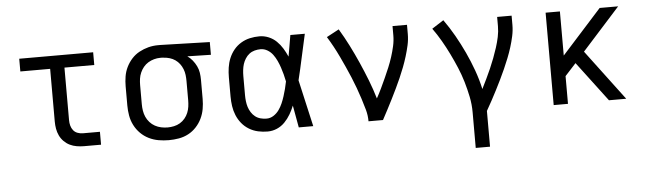

<svg xmlns="http://www.w3.org/2000/svg" viewBox="-47 -715 3694 1097"><g transform="rotate(-5 1800.0 -166.5)"><path d="M413 0Q393 0 372 -3.5Q351 -7 332.5 -16Q314 -25 299 -40Q284 -55 275 -74Q266 -93 262.5 -113.5Q259 -134 259 -155V-457H88V-530H512V-457H341V-155Q341 -139 345 -124Q349 -109 358.5 -97Q368 -85 383 -79.5Q398 -74 413 -74H511V0Z M899 8Q870 8 841 3Q812 -2 785.5 -15Q759 -28 738 -49Q717 -70 703.5 -96.5Q690 -123 685 -152Q680 -181 680 -210V-320Q680 -348 684.5 -376Q689 -404 701.5 -429.5Q714 -455 733 -476Q752 -497 777 -510.5Q802 -524 829 -531Q856 -538 885 -538Q888 -538 892 -538Q896 -538 900 -538L1181 -530V-457L1046 -460Q1062 -449 1075 -433Q1088 -417 1097 -398.5Q1106 -380 1109 -360Q1112 -340 1112 -320V-210Q1112 -181 1107 -152.5Q1102 -124 1089.5 -98Q1077 -72 1057 -50.5Q1037 -29 1011.5 -15.5Q986 -2 957 3Q928 8 899 8ZM899 -65Q917 -65 935.5 -69Q954 -73 970 -82.5Q986 -92 998 -106.5Q1010 -121 1017 -138Q1024 -155 1026.5 -173.5Q1029 -192 1029 -210V-320Q1029 -337 1027 -354.5Q1025 -372 1018.5 -388.5Q1012 -405 1001.5 -419Q991 -433 976.5 -443Q962 -453 945 -458Q928 -463 911 -464L900 -465Q898 -465 895.5 -465Q893 -465 891 -465Q873 -465 855 -460Q837 -455 821.5 -445.5Q806 -436 794.5 -422Q783 -408 775.5 -391Q768 -374 765.5 -356Q763 -338 763 -320V-210Q763 -191 766 -172.5Q769 -154 776.5 -137Q784 -120 797 -105.5Q810 -91 826.5 -82Q843 -73 861.5 -69Q880 -65 899 -65Z M1466 8Q1438 8 1411 2Q1384 -4 1360 -18.5Q1336 -33 1318.5 -54.5Q1301 -76 1290.5 -101.5Q1280 -127 1276 -154.5Q1272 -182 1272 -210V-320Q1272 -348 1276 -375.5Q1280 -403 1290.5 -428.5Q1301 -454 1318.5 -475.5Q1336 -497 1360 -511.5Q1384 -526 1411 -532Q1438 -538 1466 -538Q1493 -538 1518.5 -527.5Q1544 -517 1563.5 -498Q1583 -479 1597 -456Q1611 -433 1622 -408Q1627 -438 1632.5 -468.5Q1638 -499 1643 -530H1726Q1711 -465 1697 -399Q1683 -333 1667 -268Q1683 -201 1697.5 -134Q1712 -67 1728 0H1645Q1639 -32 1633.5 -63.5Q1628 -95 1622 -127Q1612 -102 1598 -78Q1584 -54 1564.5 -34Q1545 -14 1519.5 -3Q1494 8 1466 8ZM1466 -66Q1488 -66 1506.5 -78Q1525 -90 1537.5 -107.5Q1550 -125 1558.5 -144.5Q1567 -164 1573.5 -184.5Q1580 -205 1585.5 -226Q1591 -247 1595 -268Q1591 -289 1585.5 -309.5Q1580 -330 1573.5 -349.5Q1567 -369 1558 -388.5Q1549 -408 1536.5 -425Q1524 -442 1505.5 -453Q1487 -464 1466 -464Q1449 -464 1432 -459.5Q1415 -455 1401.5 -444.5Q1388 -434 1378.5 -419Q1369 -404 1364 -388Q1359 -372 1357 -354.5Q1355 -337 1355 -320V-210Q1355 -193 1357 -175.5Q1359 -158 1364 -142Q1369 -126 1378.5 -111Q1388 -96 1401.5 -85.5Q1415 -75 1432 -70.5Q1449 -66 1466 -66Z M2045 0Q2045 -34 2036 -66.5Q2027 -99 2016.5 -131.5Q2006 -164 1994.5 -195.5Q1983 -227 1970 -258Q1957 -289 1943 -320Q1929 -351 1914.5 -381.5Q1900 -412 1884 -441.5Q1868 -471 1850 -500L1921 -538Q1950 -490 1975.5 -439.5Q2001 -389 2024 -337Q2047 -285 2067.5 -232.5Q2088 -180 2104 -126Q2119 -153 2132.5 -181.5Q2146 -210 2159 -238.5Q2172 -267 2184 -296Q2196 -325 2205.5 -354.5Q2215 -384 2222 -415Q2229 -446 2229 -477V-530H2312V-477Q2312 -445 2305 -413.5Q2298 -382 2288.5 -351Q2279 -320 2267.5 -290Q2256 -260 2243 -230.5Q2230 -201 2216 -172Q2202 -143 2187.5 -114Q2173 -85 2158 -56.5Q2143 -28 2128 0Z M2642 205V0Q2642 -45 2633 -89Q2624 -133 2611.5 -175.5Q2599 -218 2581.5 -259.5Q2564 -301 2544.5 -341Q2525 -381 2502.5 -420Q2480 -459 2454 -495L2521 -538Q2554 -492 2582 -442.5Q2610 -393 2634 -341.5Q2658 -290 2677.5 -236Q2697 -182 2709 -127Q2723 -155 2736.5 -183Q2750 -211 2762.5 -239.5Q2775 -268 2786 -297Q2797 -326 2806.5 -355.5Q2816 -385 2822.5 -415.5Q2829 -446 2829 -477V-530H2912V-477Q2912 -445 2905 -413Q2898 -381 2888.5 -350.5Q2879 -320 2867 -290Q2855 -260 2842 -230.5Q2829 -201 2814.5 -171.5Q2800 -142 2785.5 -113.5Q2771 -85 2755.5 -56.5Q2740 -28 2724 0V205Z M3107 0V-530H3189V-277L3417 -530H3523L3306 -289L3523 0H3424L3252 -228L3189 -159V0Z"/></g></svg>

Font: Iosevka Mono
Style: Regular
Weight: 400
Designer: Belleve Invis
Foundry: Belleve Invis
Version: Version 11.1.1